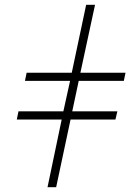

<svg xmlns="http://www.w3.org/2000/svg" viewBox="-20 -780 543 800"><path d="M178 0 237 -282H50L57 -316H244L272 -443H84L91 -477H279L339 -760H376L315 -477H503L496 -443H308L281 -316H469L461 -282H274L214 0Z"/></svg>

Font: Noto Serif SemiCondensed ExtraLight
Style: Italic
Weight: 200
Width: 4
Italic angle: -12°
Designer: Monotype Design Team
Foundry: Monotype Imaging Inc.
Version: Version 2.013